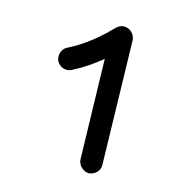

<svg xmlns="http://www.w3.org/2000/svg" viewBox="-49 -780 359 403"><g transform="rotate(10 131.0 -578.0)"><path d="M165 -419.9C178.2 -419.4 189.9 -429.7 190.4 -441.9L207.5 -710.9C208 -724.6 196.8 -736.3 183.1 -736.3C178.2 -736.3 172.9 -734.4 167.5 -730C140.1 -706.1 109.9 -685.1 74.7 -671.4C63 -667 57.1 -652.3 61.5 -640.6C66.9 -628.4 79.6 -622.6 91.8 -627C115.2 -636.2 135.7 -647.9 156.7 -662.1L143.1 -445.3C142.6 -433.1 152.8 -421.4 165 -419.9Z"/></g></svg>

Font: Mikhak Medium
Style: Regular
Weight: 500
Designer: Amin Abedi
Version: Version 3.2